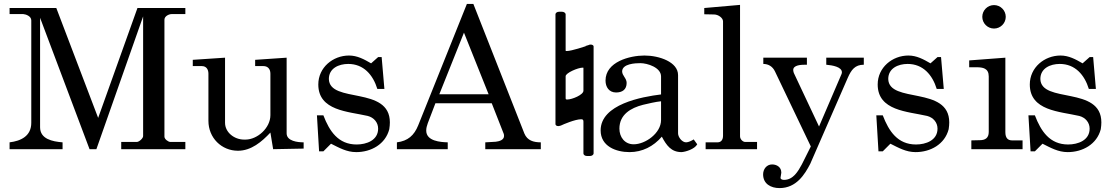

<svg xmlns="http://www.w3.org/2000/svg" viewBox="-20 -763 5697 982"><path d="M29 -35V0H300V-35C248 -39 185 -52 185 -112V-672L438 0H473L712 -679V-67C712 -55 691 -37 680 -37H600V0H928V-37H851C841 -37 821 -51 821 -64V-662C821 -681 845 -691 858 -691H928V-722H683L482 -160L268 -722H29V-691H99C113 -690 140 -680 140 -659V-135C140 -67 87 -42 29 -35Z M966 -425H1012C1037 -425 1046 -406 1046 -386V-145C1046 -58 1113 8 1197 8C1265 8 1319 -38 1363 -85L1377 0L1533 -3V-35C1503 -35 1446 -41 1446 -81V-468L1285 -457V-425H1327C1349 -425 1363 -411 1363 -386V-174C1363 -109 1297 -49 1235 -49H1229C1178 -49 1131 -86 1131 -135V-468L966 -457Z M1601 -173 1612 11H1634L1673 -28C1715 -7 1753 15 1802 15C1878 15 1951 -25 1971 -102C1973 -115 1974 -127 1974 -137C1974 -325 1665 -232 1662 -359C1662 -414 1713 -436 1761 -436C1840 -436 1888 -380 1910 -308H1946L1932 -471H1914L1878 -439C1842 -460 1807 -479 1765 -479C1683 -479 1608 -418 1608 -331C1608 -196 1761 -193 1861 -170C1892 -162 1914 -137 1914 -105C1914 -45 1854 -24 1804 -24C1710 -24 1665 -92 1634 -173Z M2010 -35V0H2270V-35C2233 -36 2160 -41 2160 -95C2160 -108 2163 -119 2168 -133L2207 -235H2495L2557 -77C2557 -77 2558 -70 2558 -68C2558 -46 2532 -40 2515 -38C2507 -38 2471 -35 2462 -35V0H2746V-35C2709 -35 2677 -44 2662 -80L2401 -743H2368L2119 -122C2098 -70 2066 -42 2010 -35ZM2353 -596 2479 -281H2227Z M2836 -118C2838 -118 2847 -120 2849 -121C2861 -127 2922 -153 2952 -153C2960 -153 2964 -151 2964 -141V22C2964 28 2971 35 2983 35H2997C3008 35 3016 28 3016 22V-526C3016 -530 3010 -535 3002 -535C3001 -535 2994 -535 2992 -533L2979 -529C2977 -529 2975 -528 2975 -528C2975 -527 2975 -527 2977 -527C2975 -527 2905 -502 2878 -502C2873 -502 2873 -502 2873 -508V-690C2873 -696 2865 -703 2854 -703H2840C2828 -703 2821 -696 2821 -690V-128C2821 -123 2826 -118 2836 -118ZM2873 -373C2873 -390 2936 -417 2960 -417C2964 -417 2964 -417 2964 -415V-299C2964 -278 2906 -254 2881 -254C2875 -254 2873 -255 2873 -261Z M3200 15C3265 15 3322 -14 3365 -64C3389 -19 3413 15 3466 15C3485 14 3533 0 3546 -25L3528 -50C3517 -43 3501 -35 3489 -35C3468 -35 3448 -62 3448 -81V-379C3448 -446 3352 -479 3276 -479C3201 -479 3077 -447 3077 -351C3077 -318 3095 -290 3131 -290C3163 -290 3185 -305 3185 -339C3185 -363 3162 -376 3162 -398V-399C3164 -437 3229 -440 3255 -440C3291 -440 3361 -418 3361 -372V-280C3263 -268 3052 -230 3052 -96C3052 -15 3130 15 3200 15ZM3148 -105C3148 -177 3206 -211 3269 -227C3290 -232 3336 -243 3361 -245V-149C3361 -82 3281 -25 3221 -25C3175 -25 3148 -62 3148 -105Z M3589 -35V0H3852V-37H3791C3780 -37 3765 -50 3765 -66V-738L3582 -722V-690L3632 -689C3654 -689 3678 -671 3678 -654V-69C3678 -48 3668 -35 3650 -35Z M3967 199C4053 199 4096 129 4124 75L4316 -365C4334 -406 4353 -432 4398 -432V-468H4206V-432C4238 -429 4286 -421 4286 -393C4286 -390 4285 -387 4284 -384L4169 -116L4040 -390C4038 -396 4037 -401 4037 -405C4037 -430 4076 -432 4098 -432H4107V-468H3884V-436C3910 -436 3932 -423 3944 -397L4127 -14L4081 78C4062 113 4037 157 3990 157C3983 157 3972 155 3972 146C3972 143 3976 123 3976 121V119C3976 92 3953 78 3929 78C3901 78 3883 102 3883 129C3883 177 3922 199 3967 199Z M4462 -173 4473 11H4495L4534 -28C4576 -7 4614 15 4663 15C4739 15 4812 -25 4832 -102C4834 -115 4835 -127 4835 -137C4835 -325 4526 -232 4523 -359C4523 -414 4574 -436 4622 -436C4701 -436 4749 -380 4771 -308H4807L4793 -471H4775L4739 -439C4703 -460 4668 -479 4626 -479C4544 -479 4469 -418 4469 -331C4469 -196 4622 -193 4722 -170C4753 -162 4775 -137 4775 -105C4775 -45 4715 -24 4665 -24C4571 -24 4526 -92 4495 -173Z M4948 -45V0H5210V-45H5156C5135 -45 5122 -57 5122 -87V-468L4937 -454V-419H4974C5007 -419 5037 -414 5037 -372V-88C5037 -57 5019 -46 4991 -46ZM5004 -677C5004 -644 5031 -617 5064 -617C5097 -617 5124 -644 5124 -677C5124 -710 5097 -737 5064 -737C5031 -737 5004 -710 5004 -677Z M5240 -173 5251 11H5273L5312 -28C5354 -7 5392 15 5441 15C5517 15 5590 -25 5610 -102C5612 -115 5613 -127 5613 -137C5613 -325 5304 -232 5301 -359C5301 -414 5352 -436 5400 -436C5479 -436 5527 -380 5549 -308H5585L5571 -471H5553L5517 -439C5481 -460 5446 -479 5404 -479C5322 -479 5247 -418 5247 -331C5247 -196 5400 -193 5500 -170C5531 -162 5553 -137 5553 -105C5553 -45 5493 -24 5443 -24C5349 -24 5304 -92 5273 -173Z"/></svg>

Font: MusAnalysis
Style: Regular
Weight: 400
Version: Version 2.0